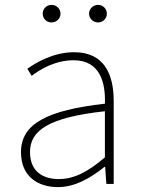

<svg xmlns="http://www.w3.org/2000/svg" viewBox="-20 -754 576 787"><path d="M218 13C288 13 354 -26 408 -70H411L416 0H446V-341C446 -448 408 -540 284 -540C198 -540 125 -496 92 -472L110 -443C144 -470 207 -507 282 -507C391 -507 413 -414 410 -329C173 -302 66 -247 66 -130C66 -30 136 13 218 13ZM221 -20C157 -20 103 -50 103 -131C103 -220 181 -273 410 -298V-109C341 -50 284 -20 221 -20ZM191 -662C212 -662 228 -678 228 -698C228 -718 212 -734 191 -734C171 -734 155 -718 155 -698C155 -678 171 -662 191 -662ZM382 -662C402 -662 418 -678 418 -698C418 -718 402 -734 382 -734C362 -734 345 -718 345 -698C345 -678 362 -662 382 -662Z"/></svg>

Font: Source Han Sans JP ExtraLight
Style: Regular
Weight: 250
Designer: Ryoko NISHIZUKA 西塚涼子 (kana, bopomofo & ideographs); Paul D. Hunt (Latin, Greek & Cyrillic); Sandoll Communications 산돌커뮤니
Foundry: Adobe
Version: Version 2.001;hotconv 1.0.107;makeotfexe 2.5.65593